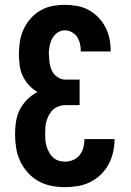

<svg xmlns="http://www.w3.org/2000/svg" viewBox="-20 -763 540 791"><path d="M248 8Q219 8 191 2.5Q163 -3 138 -17Q113 -31 94 -52.5Q75 -74 63 -99.5Q51 -125 46.5 -153.5Q42 -182 42 -210Q42 -236 46 -262Q50 -288 61.5 -311Q73 -334 92 -353Q111 -372 134 -384Q114 -396 98.5 -413Q83 -430 73.5 -450.5Q64 -471 61 -494Q58 -517 58 -540Q58 -566 62 -592Q66 -618 77 -642Q88 -666 105.5 -686Q123 -706 146 -719.5Q169 -733 195 -738Q221 -743 247 -743Q273 -743 298 -738.5Q323 -734 345 -722Q367 -710 385 -691.5Q403 -673 414.5 -650.5Q426 -628 431 -603.5Q436 -579 436 -554Q436 -553 436 -552.5Q436 -552 436 -551H312Q312 -552 312.5 -552Q313 -552 313 -552Q313 -567 309.5 -582.5Q306 -598 298 -610.5Q290 -623 276 -630.5Q262 -638 247 -638Q230 -638 216 -628Q202 -618 194.5 -603Q187 -588 184 -571Q181 -554 181 -537Q181 -537 181 -537Q181 -537 181 -537Q181 -537 181.5 -537Q182 -537 182 -537Q182 -520 184.5 -502.5Q187 -485 195 -469.5Q203 -454 218 -444.5Q233 -435 250 -435H308V-330H250Q236 -330 223 -325.5Q210 -321 200 -312.5Q190 -304 183 -291.5Q176 -279 172 -266Q168 -253 167 -239.5Q166 -226 166 -213Q166 -199 167 -185.5Q168 -172 172 -159.5Q176 -147 182.5 -135Q189 -123 199 -114Q209 -105 221.5 -101Q234 -97 248 -97Q265 -97 281.5 -104Q298 -111 308.5 -124.5Q319 -138 323.5 -155Q328 -172 328 -190H452Q452 -163 446 -136.5Q440 -110 427.5 -86.5Q415 -63 395.5 -44Q376 -25 352 -13Q328 -1 301 3.5Q274 8 248 8Z"/></svg>

Font: Iosevka SS04 Extrabold
Style: Regular
Weight: 800
Monospace: yes
Designer: Belleve Invis
Foundry: Belleve Invis
Version: Version 19.0.0; ttfautohint (v1.8.4)